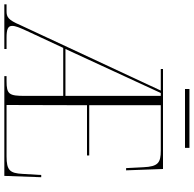

<svg xmlns="http://www.w3.org/2000/svg" viewBox="-26 -848 873 864"><g transform="rotate(90 410.0 -416.5)"><path d="M379 -813H644V-833H379ZM-2 0H199V-10H148C111 -10 95 -16 95 -35C95 -51 103 -69 118 -102L194 -265H410V-92C410 -22 403 -10 344 -10H321V0H770L776 -166H766L761 -82C758 -25 745 -10 682 -10H451L452 -372H678V-382H452V-704H656C711 -704 728 -692 731 -626L735 -548H745L739 -714H289V-704H386L91 -71C68 -17 55 -10 29 -10H-2ZM199 -275 397 -704H410V-275Z"/></g></svg>

Font: Noto Serif Display SemiCondensed ExtraLight
Style: Regular
Weight: 200
Width: 4
Designer: Monotype Design Team
Foundry: Monotype Imaging Inc.
Version: Version 2.009